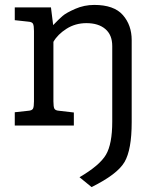

<svg xmlns="http://www.w3.org/2000/svg" viewBox="-20 -510 668 780"><path d="M515 -347V-13Q515 98 486 148Q457 198 352 250L303 210Q385 162 410.5 118.5Q436 75 436 -16V-323Q436 -368 408 -392Q380 -416 331 -416Q286 -416 250 -393Q214 -370 197 -340V-98Q197 -76 201 -68.5Q205 -61 220 -60L280 -53V0H40V-54L95 -60Q110 -61 114 -68.5Q118 -76 118 -98V-384Q118 -406 114 -413.5Q110 -421 95 -422L40 -428V-480H187L196 -408Q219 -432 234 -445Q249 -458 285.5 -474Q322 -490 363 -490Q443 -490 479 -449Q515 -408 515 -347Z"/></svg>

Font: Enriqueta
Style: Regular
Weight: 400
Designer: Viviana Monsalve, Gustavo Ibarra
Foundry: Viviana Monsalve, Gustavo Ibarra
Version: Version 1.002